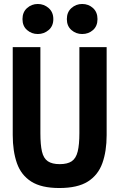

<svg xmlns="http://www.w3.org/2000/svg" viewBox="-20 -930 600 965"><path d="M278 15Q188 15 137 -17.5Q86 -50 65 -110Q44 -170 44 -251V-693H183V-260Q183 -202 191 -168Q199 -134 220.5 -119.5Q242 -105 280 -105Q319 -105 340.5 -119.5Q362 -134 370.5 -168.5Q379 -203 379 -261V-693H516V-251Q516 -170 494.5 -110Q473 -50 421.5 -17.5Q370 15 278 15ZM393 -759Q362 -759 339 -779Q316 -799 316 -834Q316 -869 339 -889.5Q362 -910 393 -910Q425 -910 447.5 -889.5Q470 -869 470 -834Q470 -799 447.5 -779Q425 -759 393 -759ZM170 -759Q139 -759 116 -779Q93 -799 93 -834Q93 -869 116 -889.5Q139 -910 170 -910Q201 -910 224.5 -889.5Q248 -869 248 -834Q248 -799 224.5 -779Q201 -759 170 -759Z"/></svg>

Font: Ubuntu Sans Mono
Style: Regular
Weight: 400
Monospace: yes
Designer: Dalton Maag Ltd
Foundry: Dalton Maag Ltd
Version: Version 1.006